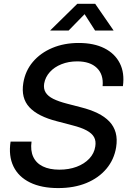

<svg xmlns="http://www.w3.org/2000/svg" viewBox="-20 -961 671 993"><path d="M280.8 11.7Q194.3 11.7 135 -17.3Q75.7 -46.4 49.6 -100.3Q23.4 -154.3 34.7 -228.5H143.1Q136.7 -182.6 151.9 -149.9Q167 -117.2 201.7 -100.3Q236.3 -83.5 287.1 -83.5Q336.4 -83.5 376.2 -98.4Q416 -113.3 441.7 -140.4Q467.3 -167.5 472.7 -203.1Q477.5 -231.4 466.6 -251.5Q455.6 -271.5 428 -286.4Q400.4 -301.3 354 -313L275.9 -333.5Q175.8 -358.9 131.8 -406.5Q87.9 -454.1 100.6 -532.2Q110.8 -594.7 150.1 -641.1Q189.5 -687.5 250.5 -713.1Q311.5 -738.8 387.2 -738.8Q465.8 -738.8 520 -711.4Q574.2 -684.1 599.6 -634Q625 -584 615.7 -515.6H510.7Q516.1 -575.7 481 -609.6Q445.8 -643.6 379.4 -643.6Q334.5 -643.6 297.9 -628.9Q261.2 -614.3 237.8 -588.4Q214.4 -562.5 208.5 -529.3Q204.1 -502 216.1 -482.7Q228 -463.4 255.6 -449.7Q283.2 -436 326.7 -424.8L399.9 -405.8Q448.2 -393.6 485.1 -375.5Q522 -357.4 545.7 -332.5Q569.3 -307.6 578.4 -274.4Q587.4 -241.2 580.6 -199.2Q570.3 -135.7 530.3 -88.1Q490.2 -40.5 426.8 -14.4Q363.3 11.7 280.8 11.7ZM335 -803.2H240.2V-804.2L379.9 -941.4H472.2L566.9 -804.2V-803.2H471.7L417.5 -887.7Z"/></svg>

Font: Inter 28pt Medium
Style: Italic
Weight: 500
Italic angle: -9.3988°
Designer: Rasmus Andersson
Foundry: rsms
Version: Version 4.001;git-66647c0bb